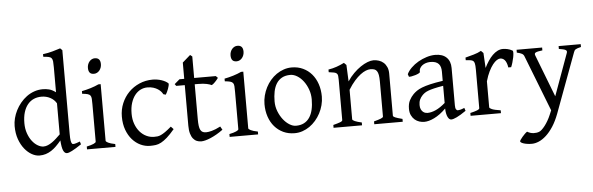

<svg xmlns="http://www.w3.org/2000/svg" viewBox="-57 -962 4360 1411"><g transform="rotate(-5 2123.0 -256.5)"><path d="M513.2 -41Q490.7 -25.9 473.4 -15.4Q456.1 -4.9 443.1 1.7Q430.2 8.3 420.9 11.5Q411.6 14.6 404.8 14.6Q388.7 14.6 378.4 -7.3Q368.2 -29.3 364.7 -82.5Q346.2 -60.1 327.9 -42Q309.6 -23.9 290.3 -11.5Q271 1 249.5 7.8Q228 14.6 203.1 14.6Q175.8 14.6 147 -1.2Q118.2 -17.1 94 -46.9Q69.8 -76.7 54.4 -119.6Q39.1 -162.6 39.1 -216.8Q39.1 -244.6 46.6 -274.4Q54.2 -304.2 68.4 -332Q82.5 -359.9 103 -384.8Q123.5 -409.7 148.9 -428.5Q174.3 -447.3 204.6 -458Q234.9 -468.8 269 -468.8Q292 -468.8 314.7 -463.1Q337.4 -457.5 363.8 -438V-622.1Q363.8 -648.9 362.3 -664.8Q360.8 -680.7 354 -689.2Q347.2 -697.8 333 -700.9Q318.8 -704.1 293 -706.1V-725.1Q333 -730.5 364.7 -739.5Q396.5 -748.5 421.9 -756.8L437 -742.2V-124Q437 -106.9 437.7 -94.7Q438.5 -82.5 439.9 -74.2Q441.4 -65.9 443.4 -60.5Q445.3 -55.2 448.2 -51.8Q452.6 -46.4 465.1 -48.6Q477.5 -50.8 506.8 -62ZM363.8 -127.4V-356.4Q347.7 -384.3 318.4 -399.7Q289.1 -415 253.9 -415Q222.7 -415 196.8 -403.6Q170.9 -392.1 152.1 -369.1Q133.3 -346.2 122.8 -312Q112.3 -277.8 112.3 -231.9Q112.3 -190.4 124.3 -156.5Q136.2 -122.6 154.8 -98.6Q173.3 -74.7 195.6 -61.8Q217.8 -48.8 237.8 -48.8Q254.4 -48.8 270.5 -55.7Q286.6 -62.5 302.2 -73.5Q317.9 -84.5 333.3 -98.6Q348.6 -112.8 363.8 -127.4Z M554.2 0V-21Q587.4 -27.8 605 -35.9Q622.6 -43.9 622.6 -50.8V-327.1Q622.6 -352.1 621.6 -367.4Q620.6 -382.8 614.3 -391.4Q607.9 -399.9 594 -403.8Q580.1 -407.7 554.2 -410.2V-429.7Q569.3 -432.6 586.2 -436.8Q603 -440.9 619.6 -446Q636.2 -451.2 651.4 -457Q666.5 -462.9 679.2 -468.8H695.8V-50.8Q695.8 -44.9 712.2 -36.4Q728.5 -27.8 764.2 -21V0ZM710.4 -615.7Q710.4 -602.1 706.1 -589.8Q701.7 -577.6 694.1 -568.6Q686.5 -559.6 676.3 -554.2Q666 -548.8 653.8 -548.8Q631.8 -548.8 622.3 -561Q612.8 -573.2 612.8 -595.7Q612.8 -609.4 617.2 -621.6Q621.6 -633.8 629.4 -642.8Q637.2 -651.9 647.2 -657Q657.2 -662.1 668.9 -662.1Q710.4 -662.1 710.4 -615.7Z M1201.2 -92.8Q1169.4 -55.2 1145.3 -33.9Q1121.1 -12.7 1100.6 -1.7Q1080.1 9.3 1060.5 12Q1041 14.6 1018.1 14.6Q982.4 14.6 948.5 -1.2Q914.6 -17.1 888.2 -46.9Q861.8 -76.7 845.9 -119.6Q830.1 -162.6 830.1 -216.8Q830.1 -269.5 849.4 -315.4Q868.7 -361.3 902.1 -395.3Q935.5 -429.2 981 -449Q1026.4 -468.8 1079.1 -468.8Q1095.2 -468.8 1112.1 -466.1Q1128.9 -463.4 1144.3 -458.3Q1159.7 -453.1 1172.6 -446Q1185.5 -439 1193.8 -430.2Q1194.8 -424.3 1192.4 -413.6Q1189.9 -402.8 1185.5 -390.9Q1181.2 -378.9 1175.8 -367.9Q1170.4 -356.9 1166 -350.1L1147.9 -355Q1144 -363.8 1135.3 -374Q1126.5 -384.3 1112.5 -393.6Q1098.6 -402.8 1079.3 -408.9Q1060.1 -415 1035.2 -415Q1009.3 -415 985.6 -403.6Q961.9 -392.1 943.6 -369.1Q925.3 -346.2 914.3 -312Q903.3 -277.8 903.3 -231.9Q903.3 -190.4 915.8 -156.5Q928.2 -122.6 949 -98.6Q969.7 -74.7 996.8 -61.8Q1023.9 -48.8 1053.2 -48.8Q1066.9 -48.8 1078.6 -50Q1090.3 -51.3 1104.2 -57.6Q1118.2 -64 1136.5 -76.7Q1154.8 -89.4 1182.1 -112.8Z M1558.1 -57.1Q1534.2 -39.6 1510.7 -26.1Q1487.3 -12.7 1466.1 -3.7Q1444.8 5.4 1426.8 10Q1408.7 14.6 1396 14.6Q1378.9 14.6 1363.5 8.3Q1348.1 2 1336.4 -12.5Q1324.7 -26.9 1317.9 -50.3Q1311 -73.7 1311 -107.9V-407.7H1248L1237.8 -421.4L1275.9 -454.1H1311V-574.2L1369.1 -625L1384.3 -612.8V-454.1H1543.9L1558.1 -439.9Q1553.7 -433.1 1547.1 -425.3Q1540.5 -417.5 1533.7 -410.6Q1526.9 -403.8 1520.3 -398.2Q1513.7 -392.6 1508.8 -390.6Q1497.1 -396.5 1473.1 -402.1Q1449.2 -407.7 1409.7 -407.7H1384.3V-149.9Q1384.3 -120.6 1387 -101.1Q1389.6 -81.5 1396 -70.1Q1402.3 -58.6 1412.4 -53.7Q1422.4 -48.8 1437 -48.8Q1454.1 -48.8 1480 -55.7Q1505.9 -62.5 1543.9 -82Z M1606.4 0V-21Q1639.6 -27.8 1657.2 -35.9Q1674.8 -43.9 1674.8 -50.8V-327.1Q1674.8 -352.1 1673.8 -367.4Q1672.9 -382.8 1666.5 -391.4Q1660.2 -399.9 1646.2 -403.8Q1632.3 -407.7 1606.4 -410.2V-429.7Q1621.6 -432.6 1638.4 -436.8Q1655.3 -440.9 1671.9 -446Q1688.5 -451.2 1703.6 -457Q1718.8 -462.9 1731.4 -468.8H1748V-50.8Q1748 -44.9 1764.4 -36.4Q1780.8 -27.8 1816.4 -21V0ZM1762.7 -615.7Q1762.7 -602.1 1758.3 -589.8Q1753.9 -577.6 1746.3 -568.6Q1738.8 -559.6 1728.5 -554.2Q1718.3 -548.8 1706.1 -548.8Q1684.1 -548.8 1674.6 -561Q1665 -573.2 1665 -595.7Q1665 -609.4 1669.4 -621.6Q1673.8 -633.8 1681.6 -642.8Q1689.5 -651.9 1699.5 -657Q1709.5 -662.1 1721.2 -662.1Q1762.7 -662.1 1762.7 -615.7Z M2231.4 -222.2Q2231.4 -260.7 2218.8 -295.7Q2206.1 -330.6 2186 -357.2Q2166 -383.8 2140.6 -399.4Q2115.2 -415 2090.3 -415Q2053.2 -415 2027.8 -400.9Q2002.4 -386.7 1987.1 -362.1Q1971.7 -337.4 1964.8 -303.7Q1958 -270 1958 -231Q1958 -192.4 1971.7 -157.5Q1985.4 -122.6 2006.1 -96.2Q2026.9 -69.8 2051.8 -54.4Q2076.7 -39.1 2099.1 -39.1Q2133.8 -39.1 2158.7 -52Q2183.6 -64.9 2199.7 -88.9Q2215.8 -112.8 2223.6 -146.5Q2231.4 -180.2 2231.4 -222.2ZM2307.1 -236.8Q2307.1 -204.1 2298.8 -172.9Q2290.5 -141.6 2275.9 -113.8Q2261.2 -85.9 2240.7 -62.3Q2220.2 -38.6 2195.6 -21.5Q2170.9 -4.4 2143.1 5.1Q2115.2 14.6 2085.4 14.6Q2039.1 14.6 2001.7 -2.9Q1964.4 -20.5 1937.7 -51.3Q1911.1 -82 1896.7 -124.5Q1882.3 -167 1882.3 -216.8Q1882.3 -249 1890.4 -280.3Q1898.4 -311.5 1912.8 -339.6Q1927.2 -367.7 1947.5 -391.4Q1967.8 -415 1992.4 -432.1Q2017.1 -449.2 2045.7 -459Q2074.2 -468.8 2104.5 -468.8Q2150.4 -468.8 2187.7 -451.2Q2225.1 -433.6 2251.7 -402.6Q2278.3 -371.6 2292.7 -329.1Q2307.1 -286.6 2307.1 -236.8Z M2673.3 0V-21Q2708.5 -30.3 2725.1 -37.1Q2741.7 -43.9 2741.7 -50.8V-309.1Q2741.7 -338.9 2738.3 -357.4Q2734.9 -376 2727.5 -386.7Q2720.2 -397.5 2708.3 -401.4Q2696.3 -405.3 2679.2 -405.3Q2664.1 -405.3 2645.5 -397.9Q2627 -390.6 2605.7 -374.5Q2584.5 -358.4 2561.3 -332.3Q2538.1 -306.2 2514.6 -268.1V-50.8Q2514.6 -43.5 2533 -35.6Q2551.3 -27.8 2583 -21V0H2373V-21Q2405.3 -29.3 2423.3 -35.9Q2441.4 -42.5 2441.4 -50.8V-347.2Q2441.4 -366.2 2439.9 -377.4Q2438.5 -388.7 2431.9 -395Q2425.3 -401.4 2411.6 -404.3Q2397.9 -407.2 2373 -410.2V-429.7Q2406.2 -435.1 2434.6 -445.1Q2462.9 -455.1 2490.2 -468.8L2507.3 -451.7L2512.7 -330.1Q2534.2 -362.8 2560.1 -388.4Q2585.9 -414.1 2612.3 -431.9Q2638.7 -449.7 2663.3 -459.2Q2688 -468.8 2707 -468.8Q2728 -468.8 2747.6 -462.4Q2767.1 -456.1 2782 -442.9Q2796.9 -429.7 2805.9 -409.4Q2814.9 -389.2 2814.9 -361.8V-50.8Q2814.9 -43.9 2829.8 -37.4Q2844.7 -30.8 2883.3 -21V0Z M3069.8 -48.8Q3099.1 -48.8 3132.1 -63.7Q3165 -78.6 3202.1 -110.8V-237.3Q3161.1 -230.5 3134.5 -224.1Q3107.9 -217.8 3090.8 -211.2Q3073.7 -204.6 3063.5 -197.3Q3053.2 -189.9 3045.4 -181.6Q3032.7 -168.5 3024.9 -151.6Q3017.1 -134.8 3017.1 -111.8Q3017.1 -92.3 3022.9 -80.1Q3028.8 -67.9 3037.1 -60.8Q3045.4 -53.7 3054.4 -51.3Q3063.5 -48.8 3069.8 -48.8ZM3350.1 -40Q3308.6 -11.2 3281.5 1.7Q3254.4 14.6 3240.7 14.6Q3224.6 14.6 3213.9 -7.8Q3203.1 -30.3 3202.1 -69.8Q3180.2 -47.9 3158.2 -31.7Q3136.2 -15.6 3115.2 -5.4Q3094.2 4.9 3075.4 9.8Q3056.6 14.6 3041 14.6Q3023.4 14.6 3004.9 8.8Q2986.3 2.9 2971.4 -9.8Q2956.5 -22.5 2946.8 -42.5Q2937 -62.5 2937 -90.8Q2937 -127.9 2950 -152.8Q2962.9 -177.7 2981 -195.8Q2992.7 -207.5 3007.6 -218Q3022.5 -228.5 3047.1 -238.3Q3071.8 -248 3108.9 -256.8Q3146 -265.6 3202.1 -273.9V-342.8Q3202.1 -359.4 3198.2 -373.8Q3194.3 -388.2 3185.1 -398.7Q3175.8 -409.2 3159.9 -414.8Q3144 -420.4 3120.1 -419.9Q3104.5 -419.4 3089.4 -414.6Q3074.2 -409.7 3063 -400.9Q3051.8 -392.1 3045.4 -380.1Q3039.1 -368.2 3040.5 -353.5Q3041 -349.1 3030.5 -343.5Q3020 -337.9 3005.6 -333.5Q2991.2 -329.1 2977.3 -326.7Q2963.4 -324.2 2957.5 -325.7L2950.7 -344.7Q2961.9 -369.1 2984.9 -391.6Q3007.8 -414.1 3037.4 -431.2Q3066.9 -448.2 3099.9 -458.5Q3132.8 -468.8 3163.6 -468.8Q3217.3 -468.8 3246.3 -440.7Q3275.4 -412.6 3275.4 -362.3V-86.9Q3275.4 -66.4 3280.8 -57.6Q3286.1 -48.8 3294.9 -48.8Q3301.8 -48.8 3312.5 -51.3Q3323.2 -53.7 3342.8 -62Z M3732.9 -450.7Q3737.3 -447.8 3737.1 -433.6Q3736.8 -419.4 3733.2 -400.9Q3729.5 -382.3 3723.6 -362.8Q3717.8 -343.3 3711.9 -330.1H3690.9Q3688 -349.6 3682.6 -363.3Q3677.2 -377 3670.2 -385Q3663.1 -393.1 3654.5 -396.7Q3646 -400.4 3636.7 -400.4Q3626 -400.4 3611.6 -391.4Q3597.2 -382.3 3582 -363Q3566.9 -343.8 3552 -313.7Q3537.1 -283.7 3525.4 -242.2V-50.8Q3525.4 -43.5 3543.7 -35.6Q3562 -27.8 3607.9 -21V0H3383.8V-21Q3416 -28.3 3434.1 -35.4Q3452.1 -42.5 3452.1 -50.8V-335Q3452.1 -351.1 3451.2 -362.1Q3450.2 -373 3448.7 -379.9Q3447.3 -386.7 3445.1 -390.6Q3442.9 -394.5 3440.9 -397Q3437.5 -400.4 3433.3 -402.6Q3429.2 -404.8 3422.6 -406.2Q3416 -407.7 3406.7 -408.4Q3397.5 -409.2 3383.8 -410.2V-429.7Q3415.5 -438 3446 -446.5Q3476.6 -455.1 3501 -468.8L3518.1 -451.7L3524.4 -340.8Q3537.6 -367.7 3553 -391.1Q3568.4 -414.6 3585.9 -431.9Q3603.5 -449.2 3622.8 -459Q3642.1 -468.8 3663.1 -468.8Q3678.7 -468.8 3696.8 -464.8Q3714.8 -460.9 3732.9 -450.7Z M4235.8 -433.1Q4221.2 -429.7 4211.9 -426.8Q4202.6 -423.8 4196.8 -420.2Q4190.9 -416.5 4187.7 -411.9Q4184.6 -407.2 4182.1 -399.9L4019 40Q3998.5 94.2 3973.4 132.8Q3948.2 171.4 3921.1 196Q3894 220.7 3866.7 232.4Q3839.4 244.1 3814.9 244.1Q3796.4 244.1 3780.8 241.7Q3765.1 239.3 3753.9 235.6Q3742.7 231.9 3736.3 227.3Q3730 222.7 3730 218.3Q3730 215.3 3735.8 206.5Q3741.7 197.8 3750.5 187.3Q3759.3 176.8 3769.3 167Q3779.3 157.2 3787.1 152.3Q3810.5 166 3833.7 167Q3856.9 168 3875 161.1Q3883.8 158.2 3895.5 147.5Q3907.2 136.7 3919.2 121.1Q3931.2 105.5 3942.6 85.7Q3954.1 65.9 3962.9 44.9L3977.1 11.2L3816.9 -399.9Q3812.5 -413.6 3799.8 -420.7Q3787.1 -427.7 3762.7 -433.1V-454.1H3951.2V-433.1Q3932.1 -430.7 3920.2 -428.2Q3908.2 -425.8 3901.6 -422.1Q3895 -418.5 3894 -413.1Q3893.1 -407.7 3896 -399.9L4016.1 -88.9L4128.9 -399.9Q4131.3 -407.2 4129.6 -412.4Q4127.9 -417.5 4121.3 -421.1Q4114.7 -424.8 4102.8 -427.5Q4090.8 -430.2 4072.8 -433.1V-454.1H4235.8Z"/></g></svg>

Font: Gentium Plus CyrE
Style: Regular
Weight: 400
Designer: J. Victor Gaultney, Annie Olsen, Iska Routamaa, Becca Hirsbrunner
Foundry: SIL International
Version: Version 5.000